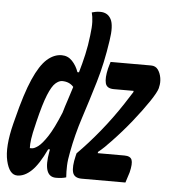

<svg xmlns="http://www.w3.org/2000/svg" viewBox="-74 -806 770 866"><g transform="rotate(5 311.0 -373.0)"><path d="M189 -547Q217 -547 236.5 -526.5Q256 -506 266 -477H273Q285 -518 294.5 -560Q304 -602 309 -647Q314 -685 313 -709Q312 -733 307 -751Q314 -753 323.5 -755Q333 -757 345 -757Q379 -757 394 -728.5Q409 -700 398 -631Q383 -528 357 -441Q331 -354 305 -274.5Q279 -195 264 -114Q257 -80 256 -53Q255 -26 257 0Q239 6 211 6Q150 6 171 -109Q172 -114 173 -119H165Q132 -49 100.5 -19Q69 11 36 11Q0 11 -14.5 -51Q-29 -113 -2 -220L4 -243Q33 -359 62 -425Q91 -491 122.5 -519Q154 -547 189 -547ZM411 -536H594Q615 -536 626 -520.5Q637 -505 640.5 -483.5Q644 -462 639 -443L638 -437Q633 -418 604.5 -375.5Q576 -333 534.5 -281Q493 -229 446 -180Q431 -164 417.5 -151Q404 -138 390 -127L389 -121H510Q537 -121 543.5 -104.5Q550 -88 540 -47Q536 -34 532 -22Q528 -10 525 0H327Q293 0 286 -25Q279 -50 291 -100L294 -112Q344 -162 394.5 -224Q445 -286 489 -353Q498 -367 507 -381Q516 -395 525 -409L526 -415H436Q404 -415 398 -438.5Q392 -462 402 -505Q404 -513 406.5 -521Q409 -529 411 -536ZM82 -117H91Q102 -117 119.5 -130Q137 -143 161 -179.5Q185 -216 215 -289Q224 -320 234 -349.5Q244 -379 253 -409Q234 -431 201 -431Q187 -431 171 -417Q155 -403 138 -361.5Q121 -320 101 -237L98 -224Q88 -184 84.5 -159Q81 -134 82 -117Z"/></g></svg>

Font: Recursive Mn Csl St SmB
Style: Italic
Weight: 600
Italic angle: -15°
Monospace: yes
Version: Version 1.079;hotconv 1.0.112;makeotfexe 2.5.65598; ttfautoh